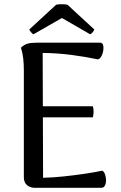

<svg xmlns="http://www.w3.org/2000/svg" viewBox="-20 -898 580 918"><path d="M147 0Q124 0 109 -13Q94 -26 94 -50V-562Q94 -592 91 -619Q88 -646 80 -670Q96 -685 112.5 -689.5Q129 -694 159 -694H459Q469 -694 472.5 -683.5Q476 -673 474 -658Q472 -643 465.5 -630.5Q459 -618 449 -614Q387 -627 321 -635.5Q255 -644 184 -645L186 -48Q233 -49 284.5 -54.5Q336 -60 384 -67Q432 -74 469 -82Q478 -77 482.5 -63.5Q487 -50 487 -35.5Q487 -21 481.5 -10.5Q476 0 464 0ZM168 -337V-390H424Q428 -376 427.5 -362.5Q427 -349 424 -337ZM303 -875 431 -757Q430 -753 423.5 -744.5Q417 -736 411 -734L276 -812L140 -734Q135 -736 128 -744.5Q121 -753 120 -757L248 -875Q254 -877 265 -877.5Q276 -878 286.5 -877.5Q297 -877 303 -875Z"/></svg>

Font: Arima Medium
Style: Regular
Weight: 500
Designer: Joana Correia and Natanael Gama
Foundry: NDISCOVER
Version: Version 1.101;gftools[0.9.23]